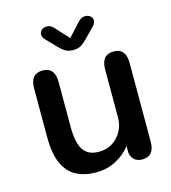

<svg xmlns="http://www.w3.org/2000/svg" viewBox="-102 -745 749 841"><g transform="rotate(-15 272.0 -325.0)"><path d="M119 -481Q174.5 -481 174.5 -414.5V-210Q174.5 -138.5 196.2 -105.8Q218 -73 267.5 -73Q302 -73 328.5 -89.8Q355 -106.5 370.2 -134.8Q385.5 -163 385.5 -196.5V-414.5Q385.5 -481 441.5 -481Q496.5 -481 496.5 -414.5V-58Q496.5 8.5 441.5 8.5Q399.5 8.5 389.5 -33L389 -66Q363.5 -32.5 323 -10.8Q282.5 11 231.5 11Q179.5 11 141.8 -9Q104 -29 83.8 -74Q63.5 -119 63.5 -194V-414.5Q63.5 -481 119 -481ZM381.5 -610 343.5 -571Q326 -552 310.8 -542.2Q295.5 -532.5 273 -532.5Q251 -532.5 235.8 -542.2Q220.5 -552 203 -571L165.5 -610Q154 -621.5 154 -634.5Q154 -646.5 163 -654.5Q172 -662.5 186.5 -662.5Q199.5 -662.5 208.2 -656Q217 -649.5 226.5 -638L273.5 -586.5L320.5 -638Q329.5 -648.5 338.5 -655.5Q347.5 -662.5 360.5 -662.5Q375 -662.5 384.2 -654.8Q393.5 -647 393.5 -635Q393.5 -622.5 381.5 -610Z"/></g></svg>

Font: Sono Medium
Style: Regular
Weight: 500
Designer: Tyler Finck
Foundry: Tyler Finck
Version: Version 2.112